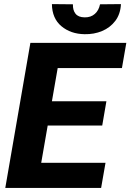

<svg xmlns="http://www.w3.org/2000/svg" viewBox="-20 -921 639 941"><path d="M497.1 -123 475.6 0H107.4L128.9 -123ZM284.2 -710.9 160.6 0H5.9L128.9 -710.9ZM501.5 -424.8 481 -305.7H160.2L181.2 -424.8ZM599.1 -710.9 577.6 -587.4H209L231 -710.9ZM470.2 -899.9 572.8 -900.9Q570.3 -852.1 545.2 -818.8Q520 -785.6 480.5 -769Q440.9 -752.4 394.5 -753.4Q326.7 -754.4 281 -792.5Q235.4 -830.6 234.4 -900.9L337.4 -899.9Q336.4 -871.1 350.1 -853.8Q363.8 -836.4 394.5 -835.9Q425.3 -835.4 444.8 -852.8Q464.4 -870.1 470.2 -899.9Z"/></svg>

Font: Roboto ExtraBold
Style: Italic
Weight: 800
Designer: Christian Robertson
Foundry: Google
Version: Version 3.009; 2024